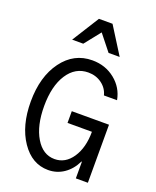

<svg xmlns="http://www.w3.org/2000/svg" viewBox="-174 -1060 947 1169"><g transform="rotate(20 300.0 -475.5)"><path d="M455 -300H297V-376H538V0H460V-108H457Q430 -52 384.5 -21Q339 10 283 10Q178 10 110 -90Q42 -190 42 -346Q42 -508 116.5 -609Q191 -710 310 -710Q395 -710 457 -660Q519 -610 533 -533H448Q437 -577 399.5 -604.5Q362 -632 312 -632Q228 -632 178 -555Q128 -478 128 -348Q128 -222 174.5 -144Q221 -66 297 -66Q367 -66 411 -131.5Q455 -197 455 -300ZM150 -786 260 -961H348L458 -786H386L304 -889L222 -786Z"/></g></svg>

Font: CommitMono
Style: 450Regular
Weight: 450
Designer: Eigil Nikolajsen
Foundry: Eigil Nikolajsen
Version: Version 1.002